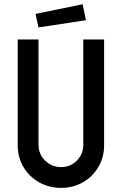

<svg xmlns="http://www.w3.org/2000/svg" viewBox="-20 -895 584 920"><path d="M64.8 -199.3V-706H164.5V-201.7Q164.5 -156.9 196 -125.7Q227.5 -94.4 272.8 -94.4Q317.7 -94.4 348.4 -125.6Q379.1 -156.9 379.1 -201.7V-706H478.9V-199.3Q478.9 -142.4 451.7 -95.5Q424.5 -48.5 377.3 -21.6Q330.1 5.3 272.8 5.3Q214.5 5.3 167.1 -21.6Q119.7 -48.5 92.2 -95.2Q64.8 -141.9 64.8 -199.3ZM150.3 -828.3 376 -874.7 391.7 -798.1 164.5 -763.6Z"/></svg>

Font: Lineal Thin
Style: Regular
Weight: 200
Designer: Created by Frank Adebiaye with contributions from Anton Moglia & Ariel Martín Pérez
Created by Frank ADEBIAYE with FontF
Foundry: Velvetyne Type Foundry
Version: Version 2.000;Glyphs 3.2 (3227)